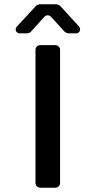

<svg xmlns="http://www.w3.org/2000/svg" viewBox="-20 -878 449 898"><path d="M168 0H239C251 0 261 -10 261 -22V-645C261 -657 251 -667 239 -667H168C156 -667 146 -657 146 -645V-22C146 -10 156 0 168 0ZM219 -799 283 -729C286 -726 296 -722 300 -722H335C353 -722 361 -741 349 -755L261 -851C258 -854 248 -858 244 -858H166C162 -858 152 -854 149 -851L59 -754C47 -741 55 -722 73 -722H107C111 -722 121 -726 124 -729L187 -799C196 -809 210 -809 219 -799Z"/></svg>

Font: DIN Rundschrift
Style: Breit
Weight: 400
Width: 7
Version: Version 1.027